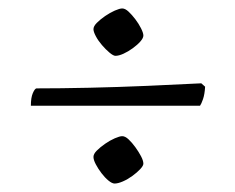

<svg xmlns="http://www.w3.org/2000/svg" viewBox="-20 -504 556 454"><path d="M251 -70Q245 -70 236.5 -77Q228 -84 220 -94.5Q212 -105 206.5 -115.5Q201 -126 201 -133Q201 -140 209 -148Q217 -156 228.5 -164Q240 -172 251.5 -177Q263 -182 269 -182Q276 -182 284 -174.5Q292 -167 300 -156Q308 -145 313.5 -134.5Q319 -124 319 -117Q319 -112 311.5 -104Q304 -96 293 -88Q282 -80 270.5 -75Q259 -70 251 -70ZM253 -372Q248 -372 239 -379.5Q230 -387 221 -397.5Q212 -408 206.5 -418.5Q201 -429 201 -435Q201 -442 209 -450Q217 -458 228.5 -466Q240 -474 251.5 -479Q263 -484 269 -484Q276 -484 284 -476.5Q292 -469 300 -458.5Q308 -448 313.5 -437Q319 -426 319 -420Q319 -414 312 -406Q305 -398 294 -390Q283 -382 272 -377Q261 -372 253 -372ZM53 -254Q53 -273 57.5 -283.5Q62 -294 66 -295Q122 -295 190.5 -296.5Q259 -298 328.5 -301Q398 -304 456 -307L465 -299Q464 -281 460 -269.5Q456 -258 453 -254Z"/></svg>

Font: Texturina 12pt ExtraLight
Style: Regular
Weight: 250
Designer: Guillermo Torres Carreño
Foundry: Omnibus-Type
Version: Version 1.002